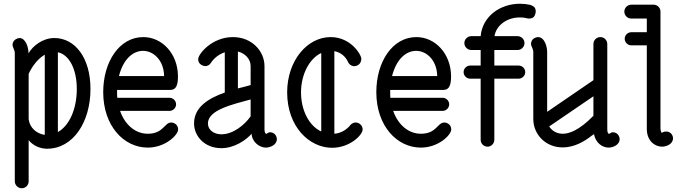

<svg xmlns="http://www.w3.org/2000/svg" viewBox="-20 -779 3645 1025"><path d="M132 -494C133 -525 117 -576 84 -576C83 -576 47 -572 47 -539C47 -526 59 -513 59 -495V189C59 209 76 226 96 226C117 226 133 209 133 189V-31C157 0 197 15 231 15C371 15 463 -128 463 -304C463 -470 381 -576 270 -576H268C209 -575 156 -536 132 -494ZM289 -500C350 -487 390 -409 390 -304C390 -200 352 -109 289 -74ZM219 -59C176 -65 139 -96 133 -142V-385C153 -428 184 -467 219 -487Z M856 -373H615C667 -576 854 -527 856 -373ZM931 -88C931 -112 911 -125 894 -125C857 -125 853 -65 769 -65C705 -65 648 -110 621 -187H885C904 -187 920 -203 920 -222C920 -241 904 -257 885 -257H606C605 -267 605 -277 605 -287C605 -291 605 -295 605 -299H890C922 -299 930 -329 930 -371V-373C929 -493 845 -581 745 -581C617 -581 531 -449 531 -287C531 -107 641 9 769 9C862 9 931 -58 931 -88Z M1318 -248V-158C1285 -111 1224 -62 1162 -62C1122 -62 1090 -85 1090 -120C1090 -193 1224 -222 1318 -248ZM1038 -463C1038 -429 1075 -426 1075 -426C1087 -426 1099 -432 1105 -442C1123 -470 1150 -490 1180 -500V-285C1096 -255 1016 -209 1016 -120C1016 -53 1071 12 1162 12C1233 12 1297 -34 1323 -65C1326 -18 1368 9 1399 9C1423 9 1458 -6 1458 -36C1458 -51 1447 -73 1421 -73C1411 -73 1403 -62 1399 -65C1399 -66 1392 -70 1392 -87V-426C1392 -505 1326 -581 1223 -581C1112 -581 1038 -491 1038 -463ZM1250 -504C1289 -494 1318 -464 1318 -426V-325C1298 -319 1275 -313 1250 -307Z M1916 -88C1916 -109 1898 -125 1879 -125C1862 -125 1852 -113 1850 -111C1833 -89 1803 -68 1765 -65V-506C1796 -500 1824 -480 1838 -448C1846 -430 1867 -420 1886 -429C1908 -438 1908 -459 1909 -463C1912 -481 1857 -581 1745 -581C1620 -581 1513 -455 1513 -286C1513 -103 1631 10 1753 10C1847 10 1916 -58 1916 -88ZM1695 -77C1628 -108 1587 -193 1587 -286C1587 -379 1630 -466 1695 -496Z M2314 -373H2073C2125 -576 2312 -527 2314 -373ZM2389 -88C2389 -112 2369 -125 2352 -125C2315 -125 2311 -65 2227 -65C2163 -65 2106 -110 2079 -187H2343C2362 -187 2378 -203 2378 -222C2378 -241 2362 -257 2343 -257H2064C2063 -267 2063 -277 2063 -287C2063 -291 2063 -295 2063 -299H2348C2380 -299 2388 -329 2388 -371V-373C2387 -493 2303 -581 2203 -581C2075 -581 1989 -449 1989 -287C1989 -107 2099 9 2227 9C2320 9 2389 -58 2389 -88Z M2546 -586H2496C2476 -586 2459 -569 2459 -549C2459 -529 2476 -512 2496 -512H2546V-429H2490C2471 -429 2455 -413 2455 -394C2455 -375 2471 -359 2490 -359H2546V-33C2546 -13 2562 4 2583 4C2603 4 2619 -13 2619 -33V-359H2749C2768 -359 2784 -375 2784 -394C2784 -413 2768 -429 2749 -429H2619V-512H2743C2763 -512 2780 -529 2780 -549C2780 -569 2763 -586 2743 -586H2620C2627 -637 2679 -686 2756 -686C2784 -686 2793 -680 2803 -680C2827 -680 2835 -691 2839 -709C2839 -711 2840 -716 2840 -717C2840 -741 2828 -746 2811 -753C2793 -757 2774 -759 2756 -759C2648 -759 2555 -690 2546 -586Z M2984 -65C2952 -65 2926 -81 2912 -104L3148 -265V-161C3070 -81 3017 -65 2984 -65ZM2901 -182V-501C2901 -531 2887 -581 2852 -581C2850 -581 2815 -578 2815 -544C2815 -531 2827 -519 2827 -501V-144C2827 -61 2893 8 2984 8C3046 8 3100 -24 3138 -54L3151 -63C3160 -14 3198 9 3229 9C3253 9 3288 -6 3288 -36C3288 -51 3277 -73 3251 -73C3241 -73 3234 -62 3229 -65C3229 -66 3222 -69 3222 -87V-88V-544C3222 -565 3205 -581 3185 -581C3165 -581 3148 -565 3148 -544V-351Z M3514 4C3538 4 3573 -10 3573 -41C3573 -55 3562 -77 3536 -77C3525 -77 3518 -73 3514 -70H3513C3513 -70 3507 -74 3506 -91V-717C3506 -739 3488 -754 3470 -754H3350C3330 -754 3313 -737 3313 -717C3313 -697 3329 -680 3350 -680H3433V-607H3350C3331 -607 3315 -591 3315 -572C3315 -553 3331 -537 3350 -537H3433V-91C3433 -27 3476 4 3514 4Z"/></svg>

Font: LS
Style: RegularAlt
Weight: 500
Designer: BSozoo
Foundry: BSozoo
Version: Version 001.000